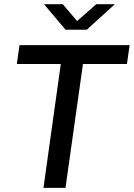

<svg xmlns="http://www.w3.org/2000/svg" viewBox="-20 -903 643 923"><path d="M189 0 272.2 -595.2H60.8L73.8 -686H603.2L590.2 -595.2H378.8L294.8 0ZM295 -760.2 191.5 -882.8H281.8L364.5 -785.5H331.8L442.8 -882.8H532.2L397.2 -760.2Z"/></svg>

Font: Chivo Medium
Style: Italic
Weight: 500
Italic angle: -8.05°
Designer: Hector Gatti
Foundry: Omnibus-Type
Version: Version 2.002